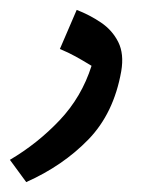

<svg xmlns="http://www.w3.org/2000/svg" viewBox="-20 -210 296 388"><path d="M33 158 0 113Q56 80 100.5 33Q145 -14 165 -77Q147 -88 132.5 -96Q118 -104 101 -111L135 -190Q161 -180 184 -164.5Q207 -149 219 -125Q231 -101 225 -66Q210 19 158.5 72Q107 125 33 158Z"/></svg>

Font: Noto Sans Arabic ExtCond SemBd
Style: Regular
Weight: 600
Width: 2
Designer: Monotype Design Team, Nadine Chahine, Nizar Qandah and Khaled Hosny
Foundry: Monotype Imaging Inc.
Version: Version 2.012; ttfautohint (v1.8.4.7-5d5b)